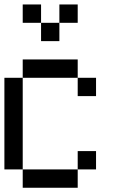

<svg xmlns="http://www.w3.org/2000/svg" viewBox="-20 -937 540 873"><path d="M0 -166.7V-583.3H83.3V-166.7ZM166.7 -833.3H83.3V-916.7H166.7ZM166.7 -750V-833.3H250V-750ZM333.3 -166.7V-83.3H83.3V-166.7ZM333.3 -250H416.7V-166.7H333.3ZM333.3 -583.3H416.7V-500H333.3ZM333.3 -833.3H250V-916.7H333.3ZM333.3 -666.7V-583.3H83.3V-666.7Z"/></svg>

Font: GalmuriMono11 Regular
Style: Regular
Weight: 400
Designer: Lee Minseo (quiple)
Version: Version 2.399;hotconv 1.1.1;makeotfexe 2.6.0 DEVELOPMENT